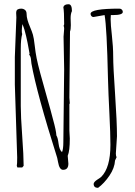

<svg xmlns="http://www.w3.org/2000/svg" viewBox="-20 -799 646 916"><path d="M538.1 -148.9 532.7 -66.9Q532.7 -55.7 536.1 -48.8L528.8 -33.2Q526.9 2.4 502 39.1Q477.1 75.7 447.8 97.2Q426.8 97.2 426.8 78.1Q427.7 68.8 443.8 58.3Q460 47.9 462.9 44.9Q506.8 1 506.8 -107.9Q506.8 -159.7 502 -255.9Q497.1 -352.1 495.1 -425.3Q489.7 -668.5 479 -727.1L425.8 -717.8Q419.9 -717.8 416 -722.4Q412.1 -727.1 412.1 -732.9Q412.1 -757.8 549.8 -757.8Q556.6 -757.8 561.3 -753.2Q565.9 -748.5 565.9 -742.2Q565.9 -727.1 519.5 -727.1H508.8L507.8 -708Q507.8 -681.6 513.9 -628.9Q520 -576.2 520 -529.1Q520 -481.9 529.1 -349.1Q538.1 -216.3 538.1 -148.9ZM479 12.2Q480 12.2 480 13.2ZM303.2 -54.2 306.2 -18.1Q306.2 11.2 280.8 11.2Q263.2 11.2 256.8 -26.4Q253.4 -43.9 252.9 -45.9Q155.3 -354 129.9 -496.1Q128.9 -500.5 128.4 -509.8Q127.4 -529.8 119.1 -538.1L121.1 -543Q114.7 -580.1 111.6 -594.5Q108.4 -608.9 104.5 -627Q97.7 -658.7 86.9 -684.1Q84 -663.6 84 -652.8Q84 -642.1 85.9 -636.2Q79.1 -612.8 79.1 -566.9V-293Q79.1 -245.1 85.9 -150.4Q92.8 -55.7 92.8 -7.8L85.9 0H63L60.1 -7.8Q62 -15.6 62 -47.9L50.8 -396V-526.9L58.1 -715.8L57.1 -736.8Q57.1 -749.5 63.7 -753.7Q70.3 -757.8 80.8 -757.8Q91.3 -757.8 99.1 -751.7Q106.9 -745.6 106.9 -732.4Q106.9 -719.2 111.3 -703.6Q115.7 -688 124 -668.7Q132.3 -649.4 137 -633.5Q141.6 -617.7 145.5 -582.8Q149.4 -547.9 154.8 -521Q160.2 -494.1 172.4 -448.7Q184.6 -403.3 200.4 -348.1Q216.3 -293 220.7 -275.6Q225.1 -258.3 232.4 -231.4Q248 -175.8 249 -152.8Q255.9 -142.6 259.5 -113.3Q263.2 -84 275.9 -73.2Q282.2 -87.4 282.2 -121.1L286.1 -469.2L283.2 -624L286.1 -662.1Q286.1 -672.9 283.2 -674.8L286.1 -683.1Q286.1 -744.6 282.2 -765.1Q286.1 -778.8 307.1 -778.8Q323.2 -778.8 323.2 -746.1Q316.9 -733.4 316.9 -712.9L317.9 -679.2Q317.9 -657.7 314 -648.9L311 -333Q311 -323.7 313 -306.2L311 -301.8V-175.8L313 -138.2Q313 -78.6 303.2 -56.2Z"/></svg>

Font: Amatic SC
Style: Regular
Weight: 400
Version: Version 1.004